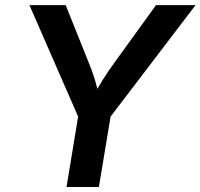

<svg xmlns="http://www.w3.org/2000/svg" viewBox="-20 -748 802 768"><path d="M246.1 0 292.5 -281.7 97.7 -727.5H242.7L334.5 -498.5Q349.1 -463.4 359.6 -429.2Q370.1 -395 379.4 -347.7H345.2Q370.1 -395.5 391.8 -429.9Q413.6 -464.4 438.5 -498.5L604 -727.5H762.2L422.4 -281.7L375.5 0Z"/></svg>

Font: Inter 16pt SemiBold
Style: Italic
Weight: 600
Italic angle: -9.3988°
Version: Version 4.001;git-66647c0bb